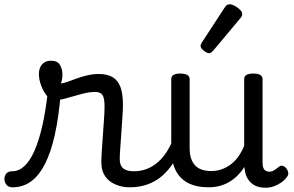

<svg xmlns="http://www.w3.org/2000/svg" viewBox="-114 -859 1373 898"><path d="M-55 17Q-74 17 -83.5 5.5Q-93 -6 -93.5 -20.5Q-94 -35 -85 -46.5Q-76 -58 -57 -58Q-26 -58 0 -82Q26 -106 47 -153.5Q68 -201 84 -271Q100 -341 110 -433L170 -424Q161 -312 142.5 -229Q124 -146 96 -91.5Q68 -37 30.5 -10Q-7 17 -55 17ZM491 17Q468 17 445 10.5Q422 4 402.5 -9.5Q383 -23 371.5 -45.5Q360 -68 360 -100Q360 -125 362.5 -159Q365 -193 367.5 -230.5Q370 -268 372.5 -302Q375 -336 375 -361Q375 -400 365.5 -414.5Q356 -429 330 -429Q302 -429 266 -419Q230 -409 196 -399.5Q162 -390 141 -390Q123 -390 106.5 -409.5Q90 -429 79 -457.5Q68 -486 68 -513Q68 -531 74.5 -545Q81 -559 93.5 -567Q106 -575 124 -575Q155 -575 166.5 -555Q178 -535 178 -510Q178 -499 176 -488Q174 -477 171 -469Q181 -469 199.5 -475.5Q218 -482 242 -491Q266 -500 293.5 -506.5Q321 -513 348 -513Q388 -513 413 -498Q438 -483 449.5 -451.5Q461 -420 461 -369Q461 -346 458.5 -310.5Q456 -275 453.5 -237Q451 -199 448.5 -166Q446 -133 446 -115Q446 -84 463 -71Q480 -58 510 -58Q524 -58 531 -46.5Q538 -35 536.5 -20.5Q535 -6 524 5.5Q513 17 491 17Z M493 17Q479 17 472.5 5.5Q466 -6 467.5 -20.5Q469 -35 480 -46.5Q491 -58 512 -58Q545 -58 573 -69Q601 -80 624 -100Q647 -120 664.5 -147Q682 -174 694 -205Q700 -220 711.5 -218.5Q723 -217 731.5 -207Q740 -197 737 -186Q722 -138 698.5 -100.5Q675 -63 644.5 -36.5Q614 -10 576 3.5Q538 17 493 17Z M862 17Q804 17 765 -3.5Q726 -24 706.5 -64.5Q687 -105 687 -166V-489Q687 -502 697.5 -508.5Q708 -515 729 -515Q751 -515 762 -508.5Q773 -502 773 -489V-166Q773 -131 784 -107Q795 -83 817.5 -71Q840 -59 873 -59Q901 -59 925 -68Q949 -77 968.5 -92.5Q988 -108 1003 -130Q1018 -152 1028 -177V-489Q1028 -502 1038.5 -508.5Q1049 -515 1071 -515Q1092 -515 1103 -508.5Q1114 -502 1114 -489V-96Q1114 -82 1118 -73Q1122 -64 1129.5 -60Q1137 -56 1146 -56Q1155 -56 1162.5 -59.5Q1170 -63 1177.5 -69Q1185 -75 1192 -80Q1200 -86 1209.5 -83Q1219 -80 1227 -69Q1232 -62 1234 -52Q1236 -42 1229 -33Q1219 -18 1203 -6.5Q1187 5 1168 12Q1149 19 1129 19Q1105 19 1087.5 12.5Q1070 6 1058 -6Q1046 -18 1039 -34Q1032 -50 1030 -69L1029 -78Q1015 -56 997.5 -38.5Q980 -21 959 -8.5Q938 4 913.5 10.5Q889 17 862 17Z M865 -610Q854 -610 839 -622Q824 -634 824 -644Q824 -647 825 -650Q826 -653 830 -660L937 -824Q942 -832 947.5 -835.5Q953 -839 961 -839Q971 -839 984.5 -831.5Q998 -824 1008.5 -813.5Q1019 -803 1019 -794Q1019 -787 1016.5 -782.5Q1014 -778 1007 -770L884 -623Q872 -610 865 -610Z"/></svg>

Font: Playwrite AR
Style: Regular
Weight: 400
Designer: Veronika Burian, José Scaglione
Foundry: TypeTogether
Version: Version 1.002